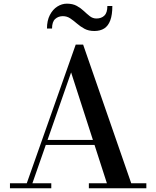

<svg xmlns="http://www.w3.org/2000/svg" viewBox="-20 -1002 832 1022"><path d="M217 -230.5V-257H541V-230.5ZM422.5 -764.5 678.5 -26.5H759V0H453V-26.5H549L358.5 -616.5L152.5 -26.5H253V0H33V-26.5H122.5L383 -764.5ZM482 -837Q451.5 -837 429.5 -849Q407.5 -861 389.8 -876.5Q372 -892 354.2 -904Q336.5 -916 314.5 -916Q290.5 -916 273.8 -901Q257 -886 257 -850H230Q230 -892.5 245.5 -922.2Q261 -952 285.2 -967.2Q309.5 -982.5 336 -982.5Q367.5 -982.5 389 -970.5Q410.5 -958.5 426.8 -943Q443 -927.5 458.5 -915.5Q474 -903.5 493.5 -903.5Q519.5 -903.5 535.5 -918.8Q551.5 -934 551.5 -970H578Q578 -923 567 -893.5Q556 -864 534.8 -850.5Q513.5 -837 482 -837Z"/></svg>

Font: Bodoni Moda SC 9pt Medium
Style: Regular
Weight: 500
Designer: Owen Earl
Foundry: indestructible type
Version: Version 2.005